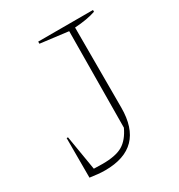

<svg xmlns="http://www.w3.org/2000/svg" viewBox="-157 -749 802 862"><g transform="rotate(-30 243.5 -318.5)"><path d="M61 0V-205H68L98 -25Q120 -24 143 -24Q212 -24 247.5 -45Q283 -66 307 -117L311 -615L167 -633V-644H451V-635Q408 -620 342 -616V-201Q342 7 139 7Q121 7 101.5 5Q82 3 61 0Z"/></g></svg>

Font: Piazzolla Thin
Style: Regular
Weight: 100
Designer: Juan Pablo del Peral
Foundry: Huerta Tipografica
Version: Version 1.330